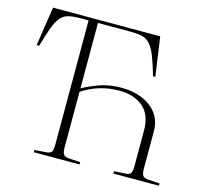

<svg xmlns="http://www.w3.org/2000/svg" viewBox="-105 -849 1040 969"><g transform="rotate(15 415.0 -365.0)"><path d="M151 0V-12L213 -16Q233 -18 239.5 -27.5Q246 -37 246 -64V-714H203Q165 -714 141 -708Q117 -702 100.5 -683Q84 -664 70 -626.5Q56 -589 38 -526H25L56 -730H616L645 -526H633Q615 -589 600 -626.5Q585 -664 568 -683Q551 -702 527.5 -708Q504 -714 468 -714H295V-372Q330 -392 380.5 -410.5Q431 -429 497 -429Q555 -429 603 -409.5Q651 -390 680 -352Q709 -314 709 -257V-64Q709 -39 715.5 -28.5Q722 -18 741 -16L805 -12V0H567V-12L631 -16Q649 -18 654.5 -28Q660 -38 660 -65V-248Q660 -332 613 -372Q566 -412 488 -412Q382 -412 295 -354V-64Q295 -37 302 -27.5Q309 -18 328 -16L390 -12V0Z"/></g></svg>

Font: Literata 72pt ExtraLight
Style: Regular
Weight: 200
Designer: Latin by Veronika Burian and Jose Scaglione. Greek by Irene Vlachou. Cyrillic by Vera Evstafieva.
Foundry: TypeTogether
Version: Version 3.002